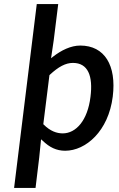

<svg xmlns="http://www.w3.org/2000/svg" viewBox="-20 -726 584 940"><path d="M181 -44 189 -37C222 -5 256 12 299 12C400 12 511 -84 532 -253C551 -406 492 -503 373 -503C327 -503 280 -480 239 -448L230 -441L243 -529L265 -706H160L49 194H154L172 45ZM192 -118 222 -358 224 -360C266 -399 301 -418 337 -418C411 -418 436 -354 423 -252C409 -136 352 -73 287 -73C258 -73 226 -84 194 -116Z"/></svg>

Font: Falling Sky
Style: LightObl
Weight: 400
Designer: Paul D. Hunt
Foundry: Adobe Systems Incorporated
Version: Version 1.02